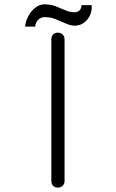

<svg xmlns="http://www.w3.org/2000/svg" viewBox="-20 -855 540 893"><path d="M218.8 -670.9V-13.7Q218.8 1 227.5 9.8Q236.3 17.6 249 17.6Q261.7 17.6 270.5 9.8Q280.3 1 280.3 -13.7V-670.9Q280.3 -686.5 270.5 -695.3Q261.7 -703.1 249 -703.1Q236.3 -703.1 227.5 -695.3Q218.8 -686.5 218.8 -670.9ZM360.4 -831.1H359.4Q358.4 -816.4 351.6 -808.6Q342.8 -797.9 322.3 -797.9Q310.5 -797.9 293 -803.7Q283.2 -807.6 258.8 -817.4L254.9 -819.3Q237.3 -827.1 225.6 -830.1Q206.1 -835 188.5 -835Q155.3 -835 127.9 -803.7Q101.6 -772.5 96.7 -731.4H143.6Q145.5 -751 157.2 -762.7Q169.9 -775.4 188.5 -775.4Q205.1 -775.4 222.7 -771.5Q235.4 -767.6 257.8 -757.8L266.6 -753.9Q287.1 -745.1 296.9 -741.2Q313.5 -735.4 326.2 -735.4Q361.3 -735.4 384.8 -762.7Q409.2 -791 406.2 -831.1Z"/></svg>

Font: GulimChe
Style: Regular
Weight: 400
Monospace: yes
Version: Version 2.21